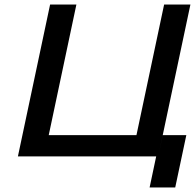

<svg xmlns="http://www.w3.org/2000/svg" viewBox="-20 -690 860 847"><path d="M59 0H669L640 137H753L802 -94H698L678 0L820 -670H704L582 -94H195L317 -670H201Z"/></svg>

Font: LT Wave Medium
Style: Italic
Weight: 500
Designer: Daniel Lyons
Version: Version 2.5 (Glyphs App)